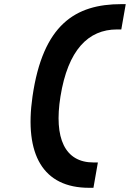

<svg xmlns="http://www.w3.org/2000/svg" viewBox="-20 -811 628 929"><path d="M588.4 -791H567.4C344.2 -791 187.5 -691.9 137.2 -343.8C96.7 -63 188 97.7 411.1 97.7H432.1L453.6 -24.9H432.6C293.9 -24.9 240.2 -141.6 272.5 -343.8C308.6 -569.3 407.2 -668.5 545.9 -668.5H566.9Z"/></svg>

Font: Cascadia Mono PL
Style: Bold Italic
Weight: 700
Italic angle: -10°
Monospace: yes
Designer: Aaron Bell
Foundry: Saja Typeworks
Version: Version 2404.023